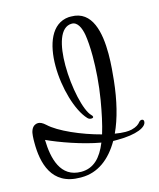

<svg xmlns="http://www.w3.org/2000/svg" viewBox="-117 -800 741 893"><g transform="rotate(-15 253.5 -353.5)"><path d="M159 14H165C243 14 305 -33 350 -111H370C464 -111 513 -135 513 -161V-163C513 -168 509 -172 503 -172C499 -172 494 -170 490 -165C482 -155 471 -146 447 -140C438 -138 428 -137 417 -137C402 -137 384 -139 366 -142C396 -206 416 -288 426 -382C429 -412 434 -459 434 -508C434 -610 413 -721 311 -721H299C214 -714 181 -621 181 -517C181 -411 215 -295 261 -246C266 -240 273 -238 279 -238C285 -238 289 -240 289 -244C289 -247 287 -250 283 -254C252 -284 226 -402 226 -508C226 -603 247 -688 305 -688C333 -688 347 -655 353 -621C357 -597 360 -560 360 -517C360 -456 355 -383 343 -311C333 -252 322 -199 308 -154C216 -178 112 -223 69 -264C55 -277 43 -282 34 -282C29 -282 24 -281 20 -279C3 -272 -4 -250 -5 -230C-6 -219 -6 -208 -6 -197C-6 -103 19 14 159 14ZM170 -11C70 -11 47 -108 45 -198C103 -171 208 -133 295 -118C268 -51 230 -11 170 -11Z"/></g></svg>

Font: Style Script
Style: Regular
Weight: 400
Designer: Robert E. Leuschke
Foundry: Robert E. Leuschke
Version: Version 1.010